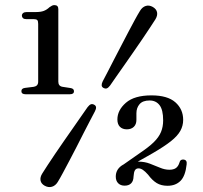

<svg xmlns="http://www.w3.org/2000/svg" viewBox="-20 -736 815 772"><path d="M86 -659H116.5Q126 -659 129.8 -655.2Q133.5 -651.5 133.5 -640V-408Q133.5 -398.5 129 -393.5Q124.5 -388.5 116 -387L80 -382.5Q66 -380.5 66 -369.5Q66 -357 83 -357H260.5Q277.5 -357 277.5 -369Q277.5 -380 263.5 -382L231 -387Q222.5 -388.5 218.5 -393.8Q214.5 -399 214.5 -407.5V-699.5Q214.5 -715.5 198.5 -715.5Q193.5 -715.5 189 -713.2Q184.5 -711 179 -707Q168.5 -697 156.2 -692.2Q144 -687.5 123 -687.5H87Q78 -687.5 73 -683.5Q68 -679.5 68 -673Q68 -667 72.5 -663Q77 -659 86 -659ZM422.5 -392Q415.5 -383 409.8 -380.8Q404 -378.5 396 -382.5Q389 -386.5 388.8 -393.2Q388.5 -400 393 -409Q401 -424 412.8 -446.8Q424.5 -469.5 438.2 -496.2Q452 -523 466.8 -551.2Q481.5 -579.5 495.5 -606.2Q509.5 -633 521.8 -655.5Q534 -678 543 -692.5Q552 -707.5 565.8 -712Q579.5 -716.5 594.5 -708Q609 -699.5 611.5 -686.5Q614 -673.5 605 -658.5Q597 -645.5 583.2 -625Q569.5 -604.5 552.8 -579.5Q536 -554.5 517.2 -527.8Q498.5 -501 480.8 -475.5Q463 -450 447.8 -428.5Q432.5 -407 422.5 -392ZM332 -305Q339 -314 345 -316.5Q351 -319 358.5 -315Q366 -311 366.2 -304.2Q366.5 -297.5 361.5 -288Q353.5 -273 341.8 -250.5Q330 -228 316.2 -201Q302.5 -174 288 -145.5Q273.5 -117 259.2 -90.2Q245 -63.5 233 -41Q221 -18.5 212 -4Q203 10.5 189 14.8Q175 19 160 11Q145.5 3 143 -10.2Q140.5 -23.5 150 -38.5Q158 -51.5 171.5 -72Q185 -92.5 202 -117.8Q219 -143 237.5 -169.5Q256 -196 274 -221.8Q292 -247.5 307 -269.2Q322 -291 332 -305ZM489 -60.5 471.5 -71 543 -121Q578 -144.5 598.2 -164.2Q618.5 -184 627.2 -205Q636 -226 636 -252Q636 -294.5 621.5 -313.2Q607 -332 581.5 -332Q554 -332 541.2 -317.2Q528.5 -302.5 528.5 -280.5V-254Q528.5 -236 518 -226Q507.5 -216 490 -216Q472.5 -216 462.2 -226.2Q452 -236.5 452 -255.5Q452 -293 486.2 -322.8Q520.5 -352.5 589 -352.5Q653.5 -352.5 685 -324.8Q716.5 -297 716.5 -254Q716.5 -230.5 705.2 -210Q694 -189.5 667.2 -168.2Q640.5 -147 594 -120ZM445.5 -26Q445.5 -53 468.2 -69.5Q491 -86 537.5 -86Q561.5 -86 582.5 -78Q603.5 -70 623 -61.8Q642.5 -53.5 661 -53.5Q677.5 -53.5 687.2 -60.2Q697 -67 702 -83.5Q703.5 -90 707.8 -92.5Q712 -95 717 -94.5Q733 -93.5 730.5 -75.5Q725.5 -28.5 705.8 -8.8Q686 11 653.5 11Q628 11 610 0Q592 -11 575.5 -33.5Q563.5 -47 554.5 -53Q545.5 -59 537 -59Q527 -59 522.5 -51.2Q518 -43.5 517 -26.5Q516.5 -8 507.2 1.2Q498 10.5 481 10.5Q465 10.5 455.2 0.8Q445.5 -9 445.5 -26Z"/></svg>

Font: Fraunces 16pt
Style: Regular
Weight: 400
Version: Version 1.000;[b76b70a41]